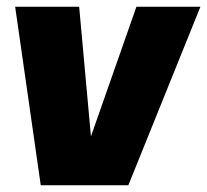

<svg xmlns="http://www.w3.org/2000/svg" viewBox="-20 -550 615 570"><path d="M361 0H101L25 -530H215L250 -145L385 -530H575Z"/></svg>

Font: Tanohe Sans ExtraBold
Style: Italic
Weight: 800
Designer: Village Type and Design LLC & Cristiano Sobral
Foundry: Cooper Hewitt Smithsonian Design Museum
Version: Version 1.00;September 29, 2021;FontCreator 13.0.0.2655 64-b